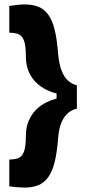

<svg xmlns="http://www.w3.org/2000/svg" viewBox="-20 -726 387 869"><path d="M328 -234Q306 -230 287.5 -214Q269 -198 257.5 -170Q246 -142 243 -100Q238 -34 227 9Q216 52 197.5 77Q179 102 152.5 112.5Q126 123 90 123Q78 123 59.5 121.5Q41 120 22 117V-4Q45 -4 62 -10Q79 -16 88 -38.5Q97 -61 97 -110Q97 -150 110 -179.5Q123 -209 143.5 -229.5Q164 -250 188.5 -262Q213 -274 236 -280V-303Q214 -308 189.5 -320Q165 -332 144 -352Q123 -372 110 -402Q97 -432 97 -472Q97 -521 88 -543.5Q79 -566 62 -572Q45 -578 22 -578V-699Q41 -702 58.5 -704Q76 -706 90 -706Q127 -706 153.5 -695.5Q180 -685 198.5 -659.5Q217 -634 227.5 -591Q238 -548 243 -483Q247 -437 258.5 -407Q270 -377 288 -361Q306 -345 328 -340Z"/></svg>

Font: Bricolage Grotesque 96pt ExtraBold ExtraBold
Style: Regular
Weight: 800
Version: Version 1.001;gftools[0.9.33.dev8+g029e19f]